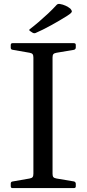

<svg xmlns="http://www.w3.org/2000/svg" viewBox="-20 -963 443 983"><path d="M134 -804Q126 -809 133 -814Q154 -830 178 -850.5Q202 -871 226 -893.5Q250 -916 269 -937Q275 -944 285 -943Q303 -940 316.5 -933.5Q330 -927 340 -919Q346 -912 347.5 -907Q349 -902 343.5 -896.5Q338 -891 324 -882Q286 -858 241.5 -833.5Q197 -809 162 -794Q154 -791 146 -796ZM151 0V-742H249V0ZM44 0Q35 0 35 -10V-23Q35 -33 45 -34L131 -49Q143 -51 147 -56.5Q151 -62 151 -74V-215H249V-73Q249 -61 253.5 -56Q258 -51 270 -49L359 -34Q368 -31 368 -22V-9Q368 0 358 0ZM35 -732Q35 -742 44 -742H358Q368 -742 368 -733V-720Q368 -711 359 -708L270 -693Q258 -691 253.5 -686Q249 -681 249 -669V-527H151V-668Q151 -680 147 -685.5Q143 -691 131 -693L45 -708Q35 -709 35 -719Z"/></svg>

Font: Hahmlet
Style: Regular
Weight: 400
Designer: Minjoo Ham & Mark Frömberg
Foundry: hypertype
Version: Version 1.001; ttfautohint (v1.8.3)